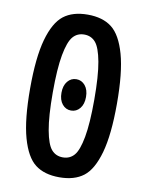

<svg xmlns="http://www.w3.org/2000/svg" viewBox="-84 -801 669 872"><g transform="rotate(10 250.0 -365.0)"><path d="M290.5 -317.4Q274.4 -297.9 250 -297.9Q225.6 -297.9 209.5 -317.4Q193.4 -336.9 193.4 -370.1Q193.4 -403.3 209.5 -422.9Q225.6 -442.4 250 -442.4Q274.4 -442.4 290.5 -422.9Q306.6 -403.3 306.6 -370.1Q306.6 -336.9 290.5 -317.4ZM302.2 -625Q282.2 -648.4 250 -648.4Q217.8 -648.4 197.8 -625Q177.7 -601.6 166 -538.1Q154.3 -474.6 154.3 -364.7Q154.3 -254.9 166 -191.4Q177.7 -127.9 197.8 -105Q217.8 -82 250 -82Q282.2 -82 302.2 -105Q322.3 -127.9 334 -191.4Q345.7 -254.9 345.7 -364.7Q345.7 -474.6 334 -538.1Q322.3 -601.6 302.2 -625ZM361.3 -22.5Q319.3 9.8 250 9.8Q180.7 9.8 138.7 -22.5Q96.7 -54.7 73.2 -138.2Q49.8 -221.7 49.8 -364.7Q49.8 -507.8 73.2 -591.3Q96.7 -674.8 138.7 -707.5Q180.7 -740.2 250 -740.2Q319.3 -740.2 361.3 -707.5Q403.3 -674.8 426.8 -591.3Q450.2 -507.8 450.2 -364.7Q450.2 -221.7 426.8 -138.2Q403.3 -54.7 361.3 -22.5Z"/></g></svg>

Font: Rounded Mgen+ 2m medium
Style: Regular
Weight: 500
Designer: [Source Han Sans]
Ryoko NISHIZUKA  (kana & ideographs); Paul D. Hunt (Latin, Greek & Cyrillic); Wenlong ZHANG  (bopomofo
Version: Version 1.059.20150602